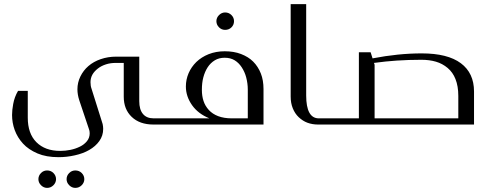

<svg xmlns="http://www.w3.org/2000/svg" viewBox="-20 -600 2360 925"><path d="M719.2 0Q652.8 0 614.3 -37.1Q576.2 -73.7 576.2 -133.8V-296.9H538.1Q511.7 -296.9 490.7 -290Q467.8 -282.7 451.7 -270Q434.1 -256.3 425.3 -240.7Q416 -224.1 416 -204.1Q416 -186 420.9 -172.9L467.8 -23.9Q473.6 -5.9 474.6 -2Q477.1 10.3 477.1 21Q477.1 53.7 458.5 79.6Q440.4 105 409.7 122.6Q380.4 139.6 340.3 148.4Q301.8 157.2 262.2 157.2Q202.6 157.2 160.6 139.2Q117.2 120.6 90.8 91.8Q64 62.5 50.8 26.4Q38.1 -8.8 38.1 -45.9Q38.1 -69.3 43.5 -98.6Q49.8 -133.3 66.9 -162.1H113.8V-33.2Q113.8 43.5 155.3 85Q197.3 127 270 127Q294.9 127 318.8 122.1Q343.3 117.2 365.2 106.4Q385.3 96.7 398.9 80.1Q412.1 64 412.1 42Q412.1 30.3 408.2 21L361.8 -117.2Q353 -144.5 353 -169.9Q353 -202.1 367.2 -231.4Q381.8 -261.2 405.8 -281.7Q430.7 -303.2 464.8 -314.9Q500 -327.1 539.1 -327.1H650.9V-112.8Q650.9 -72.3 668.5 -51.3Q686 -29.8 720.2 -29.8H746.1Q755.9 -29.8 755.9 -20V-9.8Q755.9 0 746.1 0ZM165 263.2Q165 246.1 177.7 233.4Q189.9 221.2 207 221.2Q225.1 221.2 237.3 233.4Q250 246.1 250 263.2Q250 279.8 237.3 292.5Q224.6 305.2 207 305.2Q190.4 305.2 177.7 292.5Q165 279.8 165 263.2ZM300.8 263.2Q300.8 246.1 313.5 233.4Q325.7 221.2 342.8 221.2Q361.3 221.2 373.5 233.4Q386.2 246.1 386.2 263.2Q386.2 279.8 373.5 292.5Q360.8 305.2 342.8 305.2Q326.2 305.2 313.5 292.5Q300.8 279.8 300.8 263.2Z M1022.5 -498Q1022.5 -514.6 1035.2 -527.3Q1047.9 -540 1064.5 -540Q1082.5 -540 1095.2 -527.3Q1107.4 -515.1 1107.4 -498Q1107.4 -480.5 1095.2 -468.3Q1083 -456.1 1064.5 -456.1Q1047.4 -456.1 1035.2 -468.3Q1022.5 -481 1022.5 -498ZM988.8 -29.8Q934.6 -51.8 905.3 -93.3Q875.5 -135.7 875.5 -183.1Q875.5 -216.8 888.7 -247.6Q901.9 -277.8 925.8 -301.3Q950.7 -325.2 984.9 -338.9Q1020.5 -353 1062.5 -353Q1106.9 -353 1141.1 -339.8Q1176.8 -326.2 1199.7 -303.2Q1223.6 -279.3 1236.8 -245.6Q1249.5 -213.4 1249.5 -170.9V0H742.7Q734.9 0 734.9 -9.8V-20Q734.9 -29.8 742.7 -29.8ZM1173.8 -168.9Q1173.8 -197.8 1166 -227.5Q1159.2 -253.4 1144.5 -275.9Q1130.4 -297.4 1110.4 -309.6Q1090.3 -321.8 1062.5 -321.8Q1035.2 -321.8 1015.1 -309.6Q994.1 -296.9 980.5 -275.9Q966.8 -254.9 959.5 -227.1Q952.6 -201.2 952.6 -167Q952.6 -137.7 960.4 -113.8Q968.3 -89.4 986.3 -69.8Q1003.9 -50.8 1030.8 -40.5Q1059.1 -29.8 1096.7 -29.8H1173.8Z M1455.1 -580.1V-140.1Q1455.1 -29.8 1516.1 -29.8H1550.3Q1560.1 -29.8 1560.1 -20V-9.8Q1560.1 0 1550.3 0H1512.2Q1484.9 0 1460.9 -8.8Q1438.5 -17.1 1418.9 -35.6Q1400.9 -52.7 1390.6 -78.1Q1380.4 -103 1380.4 -134.8V-580.1Z M1709 -29.8V-348.1H1765.6L1774.9 -318.8Q1898.9 -342.8 2011.7 -342.8Q2136.7 -342.8 2200.2 -295.4Q2263.7 -248 2263.7 -159.2V0H1547.9Q1537.6 0 1537.6 -9.8V-20Q1537.6 -29.8 1547.9 -29.8ZM2188 -29.8V-138.2Q2188 -185.1 2174.3 -219.2Q2161.6 -251.5 2136.7 -272.5Q2111.8 -293.5 2080.6 -302.7Q2049.3 -312 2009.8 -312Q1949.2 -312 1890.6 -308.1Q1839.8 -304.7 1781.7 -296.9L1784.7 -288.1V-29.8Z"/></svg>

Font: SimahzazaarabicW05-Light
Style: Regular
Weight: 300
Designer: Ahmed zaza
Foundry: Ahmed zaza
Version: Version 1.001